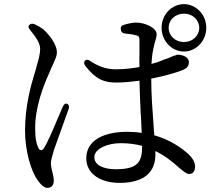

<svg xmlns="http://www.w3.org/2000/svg" viewBox="-20 -852 1040 928"><path d="M761 -718C761 -653 811 -603 869 -603C927 -603 977 -653 977 -718C977 -782 927 -832 869 -832C811 -832 761 -782 761 -718ZM101 -220C101 -117 133 -21 160 16C177 41 193 56 209 56C227 56 240 44 240 22C240 9 237 -4 234 -17C230 -33 226 -49 226 -63C226 -77 232 -96 241 -128L312 -326C316 -337 313 -346 305 -350C297 -354 289 -349 284 -337C280 -328 275 -318 271 -307C267 -297 263 -289 258 -277C235 -222 207 -157 191 -134C184 -123 172 -125 168 -133C156 -155 150 -180 150 -234C150 -336 190 -437 216 -495C224 -515 232 -532 239 -547C248 -568 255 -582 255 -598C255 -645 205 -697 187 -712C170 -724 160 -729 147 -735C137 -739 129 -738 122 -732C116 -726 116 -718 125 -708C156 -669 175 -642 174 -614C174 -591 166 -563 156 -528C156 -528 155 -525 155 -523C153 -517 152 -511 149 -503C131 -444 101 -344 101 -220ZM392 -534C445 -466 485 -453 543 -453C579 -453 616 -457 654 -462C655 -411 658 -355 660 -303C661 -293 662 -282 662 -273L665 -210C643 -213 620 -215 595 -215C487 -215 397 -177 397 -87C397 -9 470 32 558 32C681 32 731 -24 731 -104V-122C777 -100 814 -70 847 -40C870 -22 881 -11 895 -11C911 -11 923 -24 923 -47C923 -69 908 -91 891 -107C857 -137 804 -176 726 -198C725 -205 725 -212 724 -219C723 -229 723 -240 722 -250C717 -316 711 -394 711 -472C768 -483 817 -497 846 -507C878 -518 893 -527 893 -551C893 -578 861 -587 838 -588C836 -588 832 -586 827 -584C825 -583 824 -583 822 -583C817 -582 813 -579 805 -576C799 -573 791 -570 782 -567H781C773 -564 766 -561 758 -558C747 -553 732 -548 712 -543C714 -570 716 -594 721 -615C725 -636 729 -649 732 -659C735 -667 737 -676 737 -687C737 -717 682 -743 637 -743C621 -743 599 -738 579 -732C567 -729 562 -721 564 -709C566 -697 572 -691 584 -690C604 -688 621 -686 635 -682C652 -678 654 -675 654 -658V-629V-598C654 -575 653 -551 654 -528C620 -522 580 -517 539 -517C490 -517 450 -534 415 -558C405 -565 397 -565 391 -559C385 -552 385 -544 392 -534ZM436 -92C436 -134 501 -160 563 -160C602 -160 637 -155 667 -147C667 -70 648 -34 539 -34C480 -34 436 -54 436 -92ZM795 -718C795 -755 826 -786 869 -786C912 -786 943 -755 943 -718C943 -680 912 -649 869 -649C826 -649 795 -680 795 -718Z"/></svg>

Font: 寒蝉锦书宋 Text
Style: Regular
Weight: 400
Designer: 寒蝉锦书宋{Warren} 思源宋体{Ryoko NISHIZUKA 西塚涼子 (kana & ideographs); Frank Grießhammer (Latin, Greek & Cyrillic); Wenlong ZHANG 
Foundry: Adobe & ChillType
Version: Version 2.000;Glyphs 3.1.1 (3135)